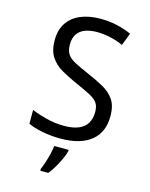

<svg xmlns="http://www.w3.org/2000/svg" viewBox="-137 -810 873 1117"><g transform="rotate(15 300.0 -251.5)"><path d="M281 10Q224 10 170.5 -0.5Q117 -11 85 -27V-110Q122 -94 175 -80.5Q228 -67 283 -67Q334 -67 368.5 -81Q403 -95 420 -123Q437 -151 437 -192Q437 -226 423 -246Q409 -266 373.5 -284.5Q338 -303 274 -331Q232 -350 192 -373Q152 -396 126.5 -434Q101 -472 101 -534Q101 -596 128.5 -638Q156 -680 207 -702Q258 -724 329 -724Q383 -724 431 -712.5Q479 -701 515 -684L486 -609Q452 -625 410 -634.5Q368 -644 327 -644Q288 -644 257.5 -633Q227 -622 210 -597.5Q193 -573 193 -532Q193 -497 207.5 -475Q222 -453 254 -436.5Q286 -420 336 -398Q393 -374 436.5 -349.5Q480 -325 504.5 -289Q529 -253 529 -191Q529 -143 513.5 -106Q498 -69 466.5 -43Q435 -17 389 -3.5Q343 10 281 10ZM217 209Q225 192 233.5 165.5Q242 139 249 110.5Q256 82 258 61H345V68Q341 86 328.5 114Q316 142 299.5 170.5Q283 199 265 221H217Z"/></g></svg>

Font: Noto Sans Mono
Style: Regular
Weight: 400
Designer: Monotype Design Team
Foundry: Monotype Imaging Inc.
Version: Version 2.014